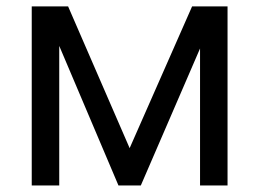

<svg xmlns="http://www.w3.org/2000/svg" viewBox="-20 -565 790 585"><path d="M375 -113.6 187.5 -545.5H76.7V0H160.5V-425.1L340.9 0H409.1L589.5 -417.3V0H673.3V-545.5H565.3Z"/></svg>

Font: Margiela Sans
Style: Regular
Weight: 400
Designer: Stefan Endress, Andreas Faust
Version: Version 1.100;FEAKit 1.0